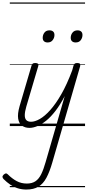

<svg xmlns="http://www.w3.org/2000/svg" viewBox="-80 -1030 715 1569"><path d="M161 15Q125 15 100 -3Q75 -21 68.5 -60Q62 -99 80 -162L178 -495Q182 -506 188 -510.5Q194 -515 208 -515Q224 -515 230.5 -509Q237 -503 233 -491L135 -159Q123 -118 122.5 -90Q122 -62 135 -48.5Q148 -35 174 -35Q205 -35 245 -57.5Q285 -80 330 -130Q375 -180 421 -260Q467 -340 510 -455L521 -495Q525 -506 531.5 -510.5Q538 -515 551 -515Q569 -515 573.5 -508Q578 -501 575 -489L348 296Q326 373 299.5 422.5Q273 472 234 495.5Q195 519 135 519Q98 519 65 508.5Q32 498 3.5 478.5Q-25 459 -50 434Q-58 426 -59.5 417Q-61 408 -50 397Q-38 387 -31 387Q-24 387 -16 395Q19 430 56.5 450Q94 470 139 470Q182 470 210 451Q238 432 257 393Q276 354 293 294L449 -245Q412 -174 373.5 -124Q335 -74 297 -43.5Q259 -13 224.5 1Q190 15 161 15ZM309 -683Q291 -683 280 -692.5Q269 -702 269 -721Q269 -745 283 -763.5Q297 -782 324 -782Q343 -782 354 -772.5Q365 -763 365 -744Q365 -721 350.5 -702Q336 -683 309 -683ZM538 -683Q520 -683 509 -692.5Q498 -702 498 -721Q498 -745 512.5 -763.5Q527 -782 554 -782Q572 -782 583 -772.5Q594 -763 594 -744Q594 -721 580 -702Q566 -683 538 -683ZM0 490H615V500H0ZM0 -20H615V0H0ZM0 -505H615V-500H0ZM0 -1010H615V-1000H0Z"/></svg>

Font: Playwrite AU QLD Guides
Style: Regular
Weight: 400
Designer: Veronika Burian, José Scaglione
Foundry: TypeTogether
Version: Version 1.003